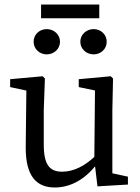

<svg xmlns="http://www.w3.org/2000/svg" viewBox="-20 -818 622 851"><path d="M223 13C286 13 352 -17 408 -89H423L408 -132C358 -82 306 -57 255 -57C200 -57 174 -88 174 -177V-330L179 -470L169 -480L25 -467V-432L118 -412L97 -431L94 -167C93 -35 143 13 223 13ZM412 8 547 0V-35L478 -50V-330L481 -470L471 -480L329 -467V-432L401 -417L398 -109L412 8ZM187 -577C219 -577 246 -601 246 -633C246 -665 219 -689 187 -689C155 -689 129 -665 129 -633C129 -601 155 -577 187 -577ZM395 -577C427 -577 453 -601 453 -633C453 -665 427 -689 395 -689C363 -689 336 -665 336 -633C336 -601 363 -577 395 -577ZM162 -737H420V-798H162V-737Z"/></svg>

Font: Source Serif Variable
Style: Regular
Weight: 389
Designer: Frank Grießhammer
Foundry: Adobe Systems Incorporated
Version: Version 3.001;hotconv 1.0.111;makeotfexe 2.5.65597